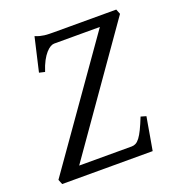

<svg xmlns="http://www.w3.org/2000/svg" viewBox="-118 -720 736 812"><g transform="rotate(-20 250.0 -314.0)"><path d="M118.2 -48.8H355Q364.7 -48.8 373.5 -53.5Q382.3 -58.1 391.4 -70.1Q400.4 -82 410.4 -102.5Q420.4 -123 433.1 -154.8L457 -147.9Q454.1 -131.8 450.7 -112.1Q447.3 -92.3 443.8 -72Q440.4 -51.8 437 -33Q433.6 -14.2 431.2 0H23.9L15.1 -22L400.9 -569.8H194.8Q187.5 -569.8 178 -564.5Q168.5 -559.1 158 -547.4Q147.5 -535.6 137.2 -516.6Q127 -497.6 118.2 -470.2L92.8 -476.1L127.9 -627.9Q139.6 -623 149.4 -620.6Q159.2 -618.2 168.9 -616.9Q178.7 -615.7 189 -615.5Q199.2 -615.2 211.9 -615.2H491.2L500 -592.8Z"/></g></svg>

Font: Gentium Plus Viet
Style: Italic
Weight: 400
Italic angle: -8°
Designer: J. Victor Gaultney, Annie Olsen, Iska Routamaa, Becca Hirsbrunner
Foundry: SIL International
Version: Version 5.000